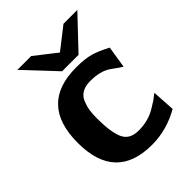

<svg xmlns="http://www.w3.org/2000/svg" viewBox="-198 -772 883 883"><g transform="rotate(-45 243.5 -330.0)"><path d="M73 -671H163L268 -589L373 -671H463L321 -521H214ZM32 -237Q32 -488 272 -488Q328 -488 362.5 -478.5Q397 -469 446 -443L429 -336Q415 -344 395.5 -358.5Q376 -373 364.5 -379.5Q353 -386 329.5 -392Q306 -398 273 -398Q242 -398 221 -386Q200 -374 190.5 -351Q181 -328 177.5 -306.5Q174 -285 174 -254Q174 -166 193 -122.5Q212 -79 271 -79Q301 -79 328.5 -86Q356 -93 380.5 -107.5Q405 -122 415 -129Q425 -136 444 -151L451 -39Q363 11 268 11Q32 11 32 -237Z"/></g></svg>

Font: Coval
Style: Heavy
Weight: 900
Foundry: Context Ltd
Version: Version 001.000